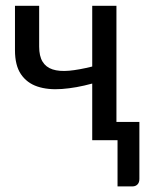

<svg xmlns="http://www.w3.org/2000/svg" viewBox="-20 -498 529 682"><path d="M393.6 -64.9H475.1V137.7Q475.1 150.4 468.3 157.2Q461.4 164.1 450.7 164.1H397.5V0H307.6V-201.2Q250 -185.5 200 -181.9Q149.9 -178.2 112.8 -190.7Q75.7 -203.1 54.4 -234.4Q33.2 -265.6 33.2 -319.8V-477.5H119.1V-332.5Q119.1 -298.8 131.1 -279.1Q143.1 -259.3 166.7 -251.5Q190.4 -243.7 225.6 -246.8Q260.7 -250 307.6 -261.7V-477.5H393.6Z"/></svg>

Font: Carlito
Style: Regular
Weight: 400
Designer: Lukasz Dziedzic
Foundry: tyPoland Lukasz Dziedzic
Version: Version 1.103; Beta1; all basic design good, some composites